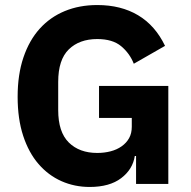

<svg xmlns="http://www.w3.org/2000/svg" viewBox="-20 -730 759 762"><path d="M520 -111H515Q507 -58 461 -23Q415 12 336 12Q276 12 224 -11Q172 -34 133 -79Q94 -124 72 -191Q50 -258 50 -346Q50 -434 73 -502Q96 -570 137.5 -616Q179 -662 237 -686Q295 -710 366 -710Q460 -710 528 -669.5Q596 -629 635 -548L511 -477Q495 -518 461 -546.5Q427 -575 366 -575Q295 -575 253 -534Q211 -493 211 -405V-293Q211 -206 253 -164.5Q295 -123 366 -123Q394 -123 419 -129.5Q444 -136 463 -149.5Q482 -163 492.5 -182Q503 -201 503 -227V-262H373V-389H648V0H520Z"/></svg>

Font: IBM Plex Thai
Style: Bold
Weight: 700
Designer: Mike Abbink, Paul van der Laan, Pieter van Rosmalen, Ben Mitchell, Mark Frömberg
Foundry: Bold Monday
Version: Version 1.0